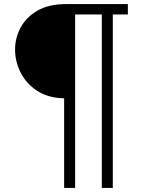

<svg xmlns="http://www.w3.org/2000/svg" viewBox="-20 -720 694 943"><path d="M295 203V-237Q216 -239 162.5 -274Q109 -309 81.5 -363.5Q54 -418 54 -476Q54 -534 81.5 -585Q109 -636 164.5 -668Q220 -700 306 -700H608V-649H534V203H480V-649H349V203Z"/></svg>

Font: MuseoModerno Light
Style: Regular
Weight: 300
Designer: Pablo Cosgaya, Héctor Gatti, Marcela Romero, and the Authors of The MuseoModerno Project.
Foundry: Omnibus-Type Team
Version: Version 1.001